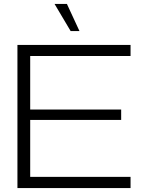

<svg xmlns="http://www.w3.org/2000/svg" viewBox="-20 -958 717 978"><path d="M68.8 0V-729H645V-672.9H133.8V-399.9H597.2V-347.2H133.8V-57.1H645V0ZM257.8 -938H320.8L384.8 -799.8H339.8Z"/></svg>

Font: Lumene Sans Expanded Light
Style: Regular
Weight: 300
Width: 7
Designer: Deni Anggara
Version: Version 1.003;Glyphs 3.1.2 (3151)